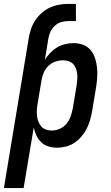

<svg xmlns="http://www.w3.org/2000/svg" viewBox="-51 -749 571 984"><path d="M-31 215 96 -552Q100 -576 107.5 -599Q115 -622 128.5 -643Q142 -664 161.5 -681.5Q181 -699 203.5 -709.5Q226 -720 250 -724.5Q274 -729 298 -729H338V-641H298Q280 -641 262 -635.5Q244 -630 230 -617Q216 -604 208 -587Q200 -570 197 -552L179 -443Q191 -462 207 -478.5Q223 -495 242.5 -506.5Q262 -518 283.5 -523Q305 -528 326 -528Q352 -528 375.5 -519Q399 -510 414 -491.5Q429 -473 436.5 -449.5Q444 -426 446.5 -401Q449 -376 447 -350Q445 -324 441 -299L421 -179Q417 -156 410.5 -133.5Q404 -111 393.5 -90Q383 -69 367 -50Q351 -31 331 -17.5Q311 -4 288 2Q265 8 242 8Q219 8 197.5 1.5Q176 -5 160.5 -20Q145 -35 135.5 -54.5Q126 -74 122 -96L70 215ZM215 -80Q235 -80 255.5 -89Q276 -98 290 -115Q304 -132 311 -152.5Q318 -173 322 -193L342 -313Q344 -328 345 -342.5Q346 -357 344.5 -371Q343 -385 338 -398.5Q333 -412 323.5 -421.5Q314 -431 300 -435.5Q286 -440 272 -440Q252 -440 232 -433Q212 -426 197 -411.5Q182 -397 173.5 -377.5Q165 -358 162 -339L142 -219Q139 -203 138 -187Q137 -171 138.5 -156Q140 -141 145.5 -126.5Q151 -112 160.5 -101Q170 -90 184.5 -85Q199 -80 215 -80Z"/></svg>

Font: Iosevka SS04 Semibold Oblique
Style: Regular
Weight: 600
Italic angle: -9°
Monospace: yes
Designer: Belleve Invis
Foundry: Belleve Invis
Version: Version 19.0.0; ttfautohint (v1.8.4)